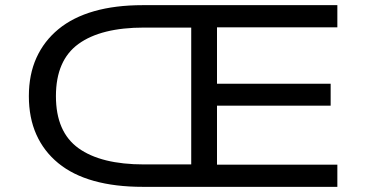

<svg xmlns="http://www.w3.org/2000/svg" viewBox="-20 -725 1418 745"><path d="M534 0Q427 0 344.5 -23Q262 -46 206 -92Q150 -138 121 -203Q92 -268 92 -352Q92 -436 121.5 -501Q151 -566 207 -612Q263 -658 345 -681.5Q427 -705 534 -705H1289V-619H822V-400H1263V-315H822V-86H1289V0ZM539 -87H722V-618H539Q372 -618 284.5 -554.5Q197 -491 197 -352Q197 -213 284.5 -150Q372 -87 539 -87Z"/></svg>

Font: Nunito Sans 7pt Expanded
Style: Regular
Weight: 400
Width: 7
Designer: Vernon Adams
Foundry: Vernon Adams
Version: Version 3.101;gftools[0.9.27]